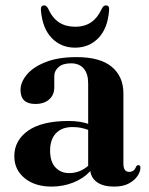

<svg xmlns="http://www.w3.org/2000/svg" viewBox="-20 -680 553 711"><path d="M33 -101.5Q33 -160 84 -196Q135 -232 234 -232Q256 -232 273.8 -229.2Q291.5 -226.5 306.5 -221.5V-371.5Q306.5 -407 290 -426.2Q273.5 -445.5 243 -445.5Q212.5 -445.5 196.8 -431.5Q181 -417.5 181 -398.5V-356Q181 -328.5 162 -311.8Q143 -295 111 -295Q56 -295 56 -347Q56 -375.5 79.5 -403.8Q103 -432 149.2 -450.2Q195.5 -468.5 263.5 -468.5Q351 -468.5 394 -432.5Q437 -396.5 437 -333.5V-74Q437 -43.5 458.5 -43.5Q477 -43.5 484 -63Q487.5 -68.5 492.5 -68.5Q500 -68.5 500 -58Q500 -45 489.5 -28.8Q479 -12.5 457.5 -0.8Q436 11 402.5 11Q363 11 340.5 -4.5Q318 -20 314.5 -46.5Q288.5 -18.5 250.8 -3.8Q213 11 171 11Q109.5 11 71.2 -20.2Q33 -51.5 33 -101.5ZM165.5 -122Q165.5 -81.5 185.2 -60.2Q205 -39 236 -39Q275.5 -39 306.5 -66V-199Q293 -204 279 -206.8Q265 -209.5 248.5 -209.5Q209 -209.5 187.2 -186.5Q165.5 -163.5 165.5 -122ZM258 -581Q294 -581 318 -597.8Q342 -614.5 358 -649.5Q363.5 -660 372 -660Q386 -660 384 -642Q379 -575 344.5 -539.2Q310 -503.5 258 -503.5Q206 -503.5 171.5 -539.2Q137 -575 131.5 -642Q130 -660 143.5 -660Q152 -660 157.5 -649.5Q174 -613 198.8 -597Q223.5 -581 258 -581Z"/></svg>

Font: Fraunces 72pt SemiBold
Style: Regular
Weight: 600
Version: Version 1.000;[b76b70a41]